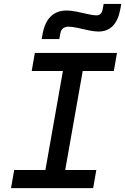

<svg xmlns="http://www.w3.org/2000/svg" viewBox="-20 -965 642 985"><path d="M36.6 0 52.7 -92.8H212.9L302.7 -600.6H142.6L158.7 -693.4H580.1L564 -600.6H404.3L314.5 -92.8H474.1L458 0ZM193.8 -764.6 198.2 -789.1Q220.2 -911.1 322.3 -911.1Q344.7 -911.1 374 -905Q403.3 -898.9 430.9 -892.6Q458.5 -886.2 474.6 -886.2Q500.5 -886.2 506.3 -915.5L511.7 -944.8H602.1L597.7 -920.4Q577.1 -803.2 484.9 -803.2Q462.9 -803.2 434.1 -809.6Q405.3 -815.9 377.7 -822Q350.1 -828.1 332 -828.1Q295.9 -828.1 289.6 -793.9L284.2 -764.6Z"/></svg>

Font: Cascadia Mono
Style: Italic
Weight: 400
Italic angle: -10°
Monospace: yes
Designer: Aaron Bell
Foundry: Saja Typeworks
Version: Version 2404.023; ttfautohint (v1.8.4)